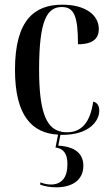

<svg xmlns="http://www.w3.org/2000/svg" viewBox="-20 -566 475 820"><path d="M246 10C361 10 404 -49 404 -94C404 -113 396 -128 378 -132C365 -40 326 -1 266 -1C257 -1 249 -2 241 -3V-5H235C175 -22 147 -96 147 -269C147 -480 181 -536 244 -536C297 -536 313 -496 313 -377C381 -377 402 -405 402 -442C402 -502 345 -546 246 -546C127 -546 44 -480 44 -268C44 -70 118 3 228 9L217 64C250 68 268 89 268 135C268 193 243 222 197 222C183 222 169 219 152 213V223C172 230 196 234 220 234C295 234 336 198 336 142C336 89 299 60 229 56L238 10C241 10 243 10 246 10Z"/></svg>

Font: Noto Serif Display Condensed Medium
Style: Regular
Weight: 500
Width: 3
Designer: Monotype Design Team
Foundry: Monotype Imaging Inc.
Version: Version 2.009